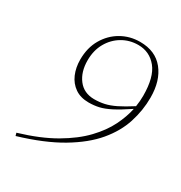

<svg xmlns="http://www.w3.org/2000/svg" viewBox="-166 -798 883 939"><g transform="rotate(30 275.0 -328.0)"><path d="M56.5 23.5 52 7.5Q169 -27.5 248.8 -74Q328.5 -120.5 378.5 -173Q428.5 -225.5 454.8 -278.8Q481 -332 491 -380.5Q438 -345 403.2 -327.2Q368.5 -309.5 341.2 -303.2Q314 -297 283.5 -297Q237.5 -297 206.2 -318.8Q175 -340.5 159.2 -377.2Q143.5 -414 143.5 -458.5Q143.5 -525.5 172.5 -575.2Q201.5 -625 249.5 -652.5Q297.5 -680 355 -680Q441.5 -680 488 -622.2Q534.5 -564.5 534.5 -469Q534.5 -397 512 -326.8Q489.5 -256.5 435.8 -192.5Q382 -128.5 289.5 -73.5Q197 -18.5 56.5 23.5ZM298.5 -324.5Q329 -324.5 356.2 -330.5Q383.5 -336.5 416 -352.5Q448.5 -368.5 494 -397.5Q496.5 -414 497.8 -429.5Q499 -445 499 -459Q499 -564 458.8 -613.2Q418.5 -662.5 354.5 -662.5Q305.5 -662.5 265 -638.5Q224.5 -614.5 200.5 -572Q176.5 -529.5 176.5 -473.5Q176.5 -408.5 208.5 -366.8Q240.5 -325 298.5 -324.5Z"/></g></svg>

Font: Newsreader Text ExtraLight
Style: Italic
Weight: 275
Italic angle: -17°
Designer: Hugues Gentile
Foundry: Production Type
Version: Version 1.001